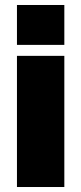

<svg xmlns="http://www.w3.org/2000/svg" viewBox="-20 -750 326 770"><path d="M238 0H48V-526H238ZM238 -570H48V-730H238Z"/></svg>

Font: Raleway
Style: Heavy
Weight: 900
Designer: Matt McInerney, Pablo Impallari, Rodrigo Fuenzalida
Foundry: Matt McInerney, Pablo Impallari, Rodrigo Fuenzalida
Version: Version 2.001